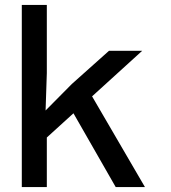

<svg xmlns="http://www.w3.org/2000/svg" viewBox="-20 -755 690 775"><path d="M68 0V-735H169V-460L164 -309L270 -416L420 -550H554L169 -200V0ZM447 0 254 -337 343 -381 565 0Z"/></svg>

Font: Azeret Mono Thin
Style: Regular
Weight: 400
Version: Version 1.002